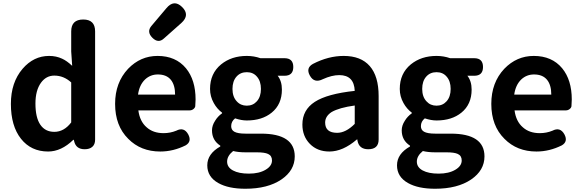

<svg xmlns="http://www.w3.org/2000/svg" viewBox="-20 -918 3579 1181"><path d="M276 14Q171 14 109 -64.5Q47 -143 47 -279Q47 -411 119 -495Q187 -574 282 -574Q326 -574 362 -557Q391 -544 424 -513L418 -601V-725Q418 -798 492 -798Q565 -798 565 -725V-399V-59Q565 -30 548 -15Q531 0 501 0Q447 0 436 -50L434 -58H431Q357 14 276 14ZM314 -107Q374 -107 418 -165V-288V-411Q372 -453 314 -453Q264 -453 232 -409Q198 -362 198 -281Q198 -195 228 -151Q258 -107 314 -107Z M966 14Q846 14 769 -64Q688 -144 688 -279Q688 -410 768 -495Q844 -574 949 -574Q1061 -574 1124 -498Q1183 -426 1183 -306Q1183 -288 1181 -264Q1179 -254 1169 -246.5Q1159 -239 1146 -239H1003H831Q840 -171 882 -135Q922 -99 986 -99Q1027 -99 1064 -114Q1112 -139 1138 -91Q1161 -47 1122 -24Q1046 14 966 14ZM829 -336H943H1057Q1057 -395 1031 -427Q1004 -460 951 -460Q905 -460 872 -429Q837 -395 829 -336ZM911 -758 965 -822 1003 -867Q1050 -924 1100 -875Q1150 -826 1096 -777L989 -682Q954 -649 917.5 -685.5Q881 -722 911 -758Z M1489 243Q1385 243 1323 208Q1255 170 1255 99Q1255 28 1335 -17V-22Q1284 -55 1284 -116Q1284 -146 1303 -175Q1319 -202 1346 -221V-225Q1315 -248 1295 -284Q1272 -325 1272 -371Q1272 -466 1340 -522Q1404 -574 1498 -574Q1542 -574 1582 -560H1683H1730Q1784 -560 1784 -506Q1784 -452 1730 -452H1688Q1714 -419 1714 -367Q1714 -276 1651 -225Q1592 -177 1498 -177Q1465 -177 1426 -190Q1402 -171 1402 -142Q1402 -119 1421 -108Q1442 -96 1490 -96H1585Q1793 -96 1793 44Q1793 130 1711 186Q1627 243 1489 243ZM1511 150Q1574 150 1614 126Q1653 103 1653 69Q1653 40 1629 29Q1608 19 1560 19H1492Q1446 19 1414 11Q1377 41 1377 76Q1377 111 1413 130.5Q1449 150 1511 150ZM1498 -268Q1536 -268 1560 -295Q1585 -323 1585 -371Q1585 -419 1560 -447Q1537 -474 1498 -474Q1459 -474 1435 -447Q1410 -419 1410 -371Q1410 -323 1436 -295Q1460 -268 1498 -268Z M2006 14Q1932 14 1886 -33Q1840 -80 1840 -152Q1840 -242 1916.5 -291.5Q1993 -341 2162 -359Q2158 -456 2067 -456Q2021 -456 1966 -431Q1913 -404 1886 -453Q1860 -500 1905 -525Q2000 -574 2094 -574Q2200 -574 2254.5 -511.5Q2309 -449 2309 -327V-163V-60Q2309 0 2245 0Q2189 0 2179 -52L2178 -60H2175Q2089 14 2006 14ZM2054 -101Q2107 -101 2162 -156V-269Q2067 -256 2020 -229Q1980 -203 1980 -164Q1980 -101 2054 -101Z M2656 243Q2552 243 2490 208Q2422 170 2422 99Q2422 28 2502 -17V-22Q2451 -55 2451 -116Q2451 -146 2470 -175Q2486 -202 2513 -221V-225Q2482 -248 2462 -284Q2439 -325 2439 -371Q2439 -466 2507 -522Q2571 -574 2665 -574Q2709 -574 2749 -560H2850H2897Q2951 -560 2951 -506Q2951 -452 2897 -452H2855Q2881 -419 2881 -367Q2881 -276 2818 -225Q2759 -177 2665 -177Q2632 -177 2593 -190Q2569 -171 2569 -142Q2569 -119 2588 -108Q2609 -96 2657 -96H2752Q2960 -96 2960 44Q2960 130 2878 186Q2794 243 2656 243ZM2678 150Q2741 150 2781 126Q2820 103 2820 69Q2820 40 2796 29Q2775 19 2727 19H2659Q2613 19 2581 11Q2544 41 2544 76Q2544 111 2580 130.5Q2616 150 2678 150ZM2665 -268Q2703 -268 2727 -295Q2752 -323 2752 -371Q2752 -419 2727 -447Q2704 -474 2665 -474Q2626 -474 2602 -447Q2577 -419 2577 -371Q2577 -323 2603 -295Q2627 -268 2665 -268Z M3280 14Q3160 14 3083 -64Q3002 -144 3002 -279Q3002 -410 3082 -495Q3158 -574 3263 -574Q3375 -574 3438 -498Q3497 -426 3497 -306Q3497 -288 3495 -264Q3493 -254 3483 -246.5Q3473 -239 3460 -239H3317H3145Q3154 -171 3196 -135Q3236 -99 3300 -99Q3341 -99 3378 -114Q3426 -139 3452 -91Q3475 -47 3436 -24Q3360 14 3280 14ZM3143 -336H3257H3371Q3371 -395 3345 -427Q3318 -460 3265 -460Q3219 -460 3186 -429Q3151 -395 3143 -336Z"/></svg>

Font: GenSenRounded TW B
Style: Regular
Weight: 700
Version: Version 1.501;PS 1;hotconv 16.6.51;makeotf.lib2.5.65220